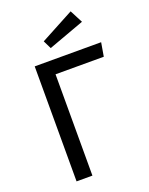

<svg xmlns="http://www.w3.org/2000/svg" viewBox="-166 -996 840 1081"><g transform="rotate(-20 254.0 -455.5)"><path d="M484 -607H195V0H100V-689H498ZM436 -834 220 -755 196 -804 396 -911Z"/></g></svg>

Font: Fira Sans
Style: Regular
Weight: 400
Designer: bBox Type GmbH & Carrois Corporate GbR & Edenspiekermann AG
Foundry: bBox Type GmbH & Carrois Corporate GbR & Edenspiekermann AG
Version: Version 4.301